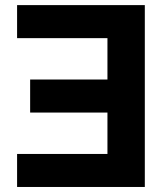

<svg xmlns="http://www.w3.org/2000/svg" viewBox="-20 -743 643 763"><path d="M99.8 -295.7H407V-131.2H47.9V0H555.5V-722.7H47.9V-591.4H407V-427H99.8Z"/></svg>

Font: Giphurs SC
Style: Regular
Weight: 400
Version: Version 0.920